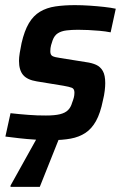

<svg xmlns="http://www.w3.org/2000/svg" viewBox="-20 -538 478 748"><path d="M180 8Q151 8 118 6Q85 4 54.5 0.5Q24 -3 1 -6L21 -97Q37 -95 55 -93.5Q73 -92 90.5 -90.5Q108 -89 125.5 -88.5Q143 -88 159 -88Q193 -88 213.5 -93Q234 -98 245 -109Q256 -120 261 -138Q265 -148 267.5 -157.5Q270 -167 270 -177Q270 -192 260 -196Q250 -200 227 -204L123 -221Q86 -227 70 -246Q54 -265 54 -301Q54 -314 57 -332.5Q60 -351 64 -370Q75 -418 92.5 -447.5Q110 -477 136 -492.5Q162 -508 196 -513Q230 -518 272 -518Q300 -518 329.5 -516Q359 -514 386 -511Q413 -508 431 -504L411 -412Q391 -416 368 -418Q345 -420 324 -421Q303 -422 284 -422Q259 -422 239 -419.5Q219 -417 205.5 -408.5Q192 -400 185 -381Q182 -373 179 -362Q176 -351 176 -338Q176 -324 184.5 -319.5Q193 -315 215 -312L315 -296Q338 -293 354.5 -285.5Q371 -278 380.5 -261.5Q390 -245 390 -214Q390 -202 388 -184.5Q386 -167 381 -147Q371 -97 354 -66.5Q337 -36 312.5 -20Q288 -4 255.5 2Q223 8 180 8ZM21 190V185L134 -18H216V-13L135 190Z"/></svg>

Font: Saira SemiCondensed SemiBold
Style: Italic
Weight: 600
Width: 4
Italic angle: -12°
Designer: Hector Gatti with collaboration of the Omnibus-Type team
Foundry: Omnibus-Type
Version: Version 1.101